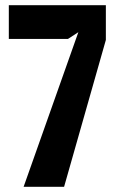

<svg xmlns="http://www.w3.org/2000/svg" viewBox="-20 -720 442 740"><path d="M71 0H227L388 -566V-700H14V-570H242L282 -596Z"/></svg>

Font: Pescante Normal
Style: Regular
Weight: 400
Designer: Ariel Martín Pérez
Foundry: Tunera Type Foundry
Version: Version 1.000;FEAKit 1.0